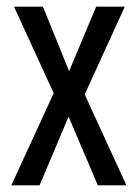

<svg xmlns="http://www.w3.org/2000/svg" viewBox="-20 -557 413 577"><path d="M14 0 157 -311V-243L22 -537H109L202 -308H173L269 -537H355L219 -239V-307L360 0H274L171 -242H201L99 0Z"/></svg>

Font: Noto Sans ExtraCondensed
Style: Regular
Weight: 400
Width: 2
Designer: Monotype Design Team
Foundry: Monotype Imaging Inc.
Version: Version 2.013